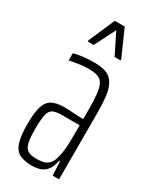

<svg xmlns="http://www.w3.org/2000/svg" viewBox="-189 -775 682 837"><g transform="rotate(30 152.0 -356.0)"><path d="M128 8Q91 8 67 -3.5Q43 -15 32 -46.5Q21 -78 21 -139Q21 -195 30 -226.5Q39 -258 61.5 -271Q84 -284 123 -284Q133 -284 146 -283.5Q159 -283 172.5 -282Q186 -281 198.5 -280.5Q211 -280 221 -280V-326Q221 -374 217.5 -405Q214 -436 205 -453Q196 -470 178 -476Q160 -482 131 -482Q116 -482 98.5 -480Q81 -478 64.5 -475Q48 -472 38 -470V-506Q54 -511 81 -514.5Q108 -518 140 -518Q168 -518 188.5 -513Q209 -508 222.5 -496Q236 -484 245 -463Q254 -442 257.5 -410Q261 -378 261 -332V0H229L225 -71H221Q214 -35 199 -18.5Q184 -2 165 3Q146 8 128 8ZM131 -28Q148 -28 164 -31.5Q180 -35 192.5 -47.5Q205 -60 211 -87Q218 -116 219.5 -144.5Q221 -173 221 -209V-249H129Q102 -249 87 -241.5Q72 -234 66.5 -210.5Q61 -187 61 -139Q61 -95 66.5 -70.5Q72 -46 87 -37Q102 -28 131 -28ZM69 -583V-589L126 -720H176L234 -589V-583H204L152 -688L99 -583Z"/></g></svg>

Font: Saira UltraCondensed ExtraLight
Style: Regular
Weight: 250
Width: 1
Designer: Hector Gatti with collaboration of the Omnibus-Type team
Foundry: Omnibus-Type
Version: Version 1.101